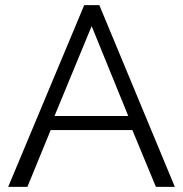

<svg xmlns="http://www.w3.org/2000/svg" viewBox="-20 -730 716 750"><path d="M309 -710H368L663 0H589L497 -222H178L87 0H12ZM481 -277 338 -628 193 -277Z"/></svg>

Font: Raleway Thin
Style: Regular
Weight: 400
Version: Version 4.026